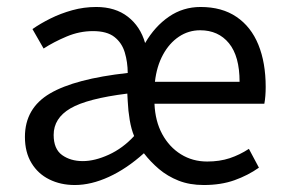

<svg xmlns="http://www.w3.org/2000/svg" viewBox="-20 -518 818 550"><path d="M194.3 12Q153.6 12 121.2 -4.1Q88.8 -20.1 70.1 -51.1Q51.4 -82 51.4 -125.8Q51.4 -208 123.1 -250.2Q194.8 -292.3 345.9 -309Q345.7 -340.1 337.5 -367.6Q329.3 -395.2 307.9 -412Q286.5 -428.9 246.3 -428.9Q207.7 -428.9 170.9 -413.4Q134 -397.9 104.9 -379L73 -434.7Q95.3 -450.4 124.4 -464.9Q153.5 -479.4 186.9 -488.7Q220.3 -498 255.7 -498Q310.2 -498 346.1 -470.2Q382 -442.5 395.7 -394.7Q423.5 -442.5 463.9 -470.2Q504.3 -498 554.6 -498Q615.8 -498 657.4 -469.7Q699.1 -441.5 720.1 -390Q741.1 -338.5 741.1 -268.8Q741.1 -255.6 740.1 -243.3Q739.2 -231.1 737.2 -220.8H422.5Q424.6 -170.9 444.7 -133.8Q464.9 -96.7 498.3 -76Q531.7 -55.3 573.5 -55.3Q609 -55.3 637.9 -64.8Q666.7 -74.4 693 -91.6L721.7 -37.7Q690.4 -15.6 651.8 -1.8Q613.3 12 563.6 12Q523.3 12 491.6 -0.5Q459.9 -13.1 435.4 -33.8Q411 -54.6 392.2 -79Q343.1 -34.8 292.1 -11.4Q241.2 12 194.3 12ZM217.2 -56.5Q251.4 -56.5 291.5 -74.8Q331.7 -93.1 364.2 -128.3Q356.1 -147.6 351.6 -174.1Q347.1 -200.6 345.9 -228.1L344.7 -249.9Q229.7 -235.6 181.7 -207.5Q133.7 -179.4 133.7 -131.5Q133.7 -91.2 157.9 -73.8Q182.1 -56.5 217.2 -56.5ZM423.8 -283.6H666.3Q666.3 -356.9 635.9 -394.1Q605.5 -431.3 553.4 -431.3Q520 -431.3 492.5 -412.9Q464.9 -394.4 446.9 -361.3Q428.8 -328.1 423.8 -283.6Z"/></svg>

Font: Source Sans 3 VF
Style: Regular
Weight: 200
Designer: Paul D. Hunt
Foundry: Adobe
Version: Version 3.046;hotconv 1.0.118;makeotfexe 2.5.65603